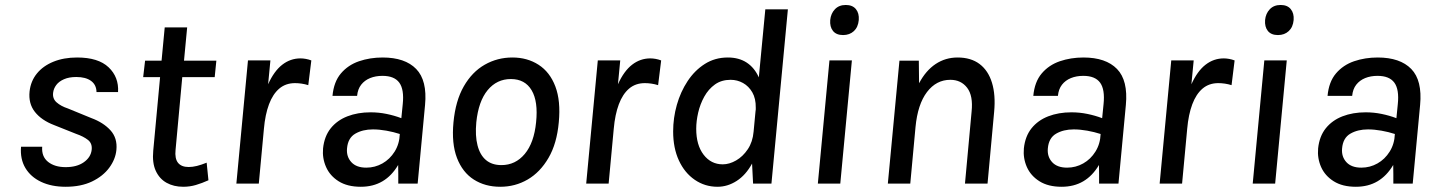

<svg xmlns="http://www.w3.org/2000/svg" viewBox="-20 -720 5635 753"><path d="M237.5 12.5Q182 12.5 141.2 -6.8Q100.5 -26 79.5 -61.2Q58.5 -96.5 62.5 -144.5H145.5Q142.5 -106 168.5 -85.2Q194.5 -64.5 237.5 -64.5Q281.5 -64.5 308.8 -83.8Q336 -103 339.5 -132Q342.5 -157.5 325 -171.2Q307.5 -185 278.5 -195L192 -229.5Q142.5 -248.5 116.8 -281.2Q91 -314 96 -361.5Q100.5 -402 124.8 -431.8Q149 -461.5 189.5 -478Q230 -494.5 282.5 -494.5Q365.5 -494.5 406 -456Q446.5 -417.5 443 -359H358.5Q358 -387.5 337 -402.8Q316 -418 279.5 -418Q250.5 -418 230.8 -409.2Q211 -400.5 200.8 -386.8Q190.5 -373 188.5 -357.5Q185 -333.5 202 -318.5Q219 -303.5 246.5 -294.5L338 -257Q385.5 -239.5 413.2 -209Q441 -178.5 436.5 -132Q433 -95.5 408.5 -62.2Q384 -29 340.8 -8.2Q297.5 12.5 237.5 12.5Z M698.5 12.5Q661.5 12.5 633.5 -3Q605.5 -18.5 591 -49.8Q576.5 -81 581 -129L609.5 -435.5L630 -417.5H541.5L549 -482H636L611.5 -459.5L626 -612.5H714L699.5 -459.5L679 -482H828.5L822 -417.5H672L696.5 -435.5L668.5 -132Q665 -98 678.2 -81.5Q691.5 -65 720 -65Q735 -65 752.2 -69.2Q769.5 -73.5 790.5 -82L797.5 -13Q772 -1.5 748.2 5.5Q724.5 12.5 698.5 12.5Z M907 0 952.5 -483H1040.5L1031.5 -389.5Q1055 -441.5 1087 -466.2Q1119 -491 1158.5 -491Q1168.5 -491 1179.5 -489Q1190.5 -487 1201 -483L1189 -386Q1176.5 -390 1163 -392Q1149.5 -394 1137 -394Q1100.5 -394 1075.2 -372.5Q1050 -351 1035 -311Q1020 -271 1015 -214.5L995 0Z M1395 12.5Q1342.5 12.5 1308.2 -9Q1274 -30.5 1258.8 -65Q1243.5 -99.5 1247 -138Q1252 -185.5 1277 -216.8Q1302 -248 1342.5 -263.8Q1383 -279.5 1433.5 -279.5Q1465.5 -279.5 1496 -273.2Q1526.5 -267 1554 -256.5L1559.5 -311.5Q1565.5 -369 1546 -395.8Q1526.5 -422.5 1480 -422.5Q1453 -422.5 1431.5 -413.8Q1410 -405 1396.5 -387.8Q1383 -370.5 1380.5 -344H1284Q1289 -399 1317 -432Q1345 -465 1388 -479.8Q1431 -494.5 1480.5 -494.5Q1568.5 -494.5 1612.2 -449.5Q1656 -404.5 1647 -308.5L1618 0H1542Q1542 -18.5 1542 -36.5Q1542 -54.5 1541.5 -73Q1516.5 -30.5 1480 -9Q1443.5 12.5 1395 12.5ZM1416.5 -62.5Q1450.5 -62.5 1479.8 -79Q1509 -95.5 1527.8 -125.5Q1546.5 -155.5 1548 -194.5Q1523.5 -202.5 1495.5 -207.5Q1467.5 -212.5 1442.5 -212.5Q1402.5 -212.5 1373.5 -195.8Q1344.5 -179 1341 -138Q1338 -106 1357.8 -84.2Q1377.5 -62.5 1416.5 -62.5Z M1942 12.5Q1882.5 12.5 1838.2 -15.8Q1794 -44 1772.2 -100.5Q1750.5 -157 1758.5 -240.5Q1766.5 -325 1799 -381.5Q1831.5 -438 1881 -466.2Q1930.5 -494.5 1989.5 -494.5Q2048 -494.5 2092.2 -466Q2136.5 -437.5 2158 -381Q2179.5 -324.5 2171.5 -240.5Q2164 -157 2131.2 -100.8Q2098.5 -44.5 2049.5 -16Q2000.5 12.5 1942 12.5ZM1946.5 -72.5Q2001.5 -72.5 2038 -116.2Q2074.5 -160 2082.5 -240.5Q2091 -322 2065 -366Q2039 -410 1983.5 -410Q1928.5 -410 1892.5 -366.5Q1856.5 -323 1848 -240.5Q1843 -187.5 1852.8 -149.8Q1862.5 -112 1886 -92.2Q1909.5 -72.5 1946.5 -72.5Z M2279 0 2324.5 -483H2412.5L2403.5 -389.5Q2427 -441.5 2459 -466.2Q2491 -491 2530.5 -491Q2540.5 -491 2551.5 -489Q2562.5 -487 2573 -483L2561 -386Q2548.5 -390 2535 -392Q2521.5 -394 2509 -394Q2472.5 -394 2447.2 -372.5Q2422 -351 2407 -311Q2392 -271 2387 -214.5L2367 0Z M2794 12.5Q2744.5 12.5 2704.8 -14.8Q2665 -42 2642.5 -90.8Q2620 -139.5 2620 -204.5Q2620 -257.5 2634.5 -308.8Q2649 -360 2676.8 -402Q2704.5 -444 2744.2 -469.2Q2784 -494.5 2834.5 -494.5Q2878 -494.5 2908.5 -474.5Q2939 -454.5 2956 -416.5L2981.5 -683.5H3070L3005.5 0H2933.5L2929.5 -78.5Q2905 -33.5 2869.2 -10.5Q2833.5 12.5 2794 12.5ZM2814.5 -75.5Q2840.5 -75.5 2867 -90.8Q2893.5 -106 2912.8 -134.8Q2932 -163.5 2935.5 -203.5L2943 -283Q2944 -288 2944 -290.5Q2944 -293 2944 -297.5Q2944.5 -333.5 2930.5 -357.8Q2916.5 -382 2894 -394.5Q2871.5 -407 2845.5 -407Q2809.5 -407 2784 -388.8Q2758.5 -370.5 2742.2 -341.2Q2726 -312 2718.2 -278.5Q2710.5 -245 2710.5 -215Q2710.5 -151 2739.5 -113.2Q2768.5 -75.5 2814.5 -75.5Z M3286.5 -582.5Q3260 -582.5 3247 -598.5Q3234 -614.5 3236 -641.5Q3238.5 -667 3254.5 -683.8Q3270.5 -700.5 3297 -700.5Q3323.5 -700.5 3336.8 -684.2Q3350 -668 3348 -641.5Q3345.5 -613.5 3328.8 -598Q3312 -582.5 3286.5 -582.5ZM3187.5 0 3233 -483H3321L3275.5 0Z M3462 0 3507.5 -482H3583.5L3584.5 -393.5Q3611 -443.5 3649.5 -469Q3688 -494.5 3735.5 -494.5Q3788 -494.5 3822 -468.8Q3856 -443 3870.5 -395.2Q3885 -347.5 3879 -282.5L3853 0H3764.5L3790.5 -282.5Q3797 -344.5 3773 -375.8Q3749 -407 3707 -407Q3652 -407 3615.5 -359Q3579 -311 3570.5 -221.5L3550 0Z M4143.5 12.5Q4091 12.5 4056.8 -9Q4022.5 -30.5 4007.2 -65Q3992 -99.5 3995.5 -138Q4000.5 -185.5 4025.5 -216.8Q4050.5 -248 4091 -263.8Q4131.5 -279.5 4182 -279.5Q4214 -279.5 4244.5 -273.2Q4275 -267 4302.5 -256.5L4308 -311.5Q4314 -369 4294.5 -395.8Q4275 -422.5 4228.5 -422.5Q4201.5 -422.5 4180 -413.8Q4158.5 -405 4145 -387.8Q4131.5 -370.5 4129 -344H4032.5Q4037.5 -399 4065.5 -432Q4093.5 -465 4136.5 -479.8Q4179.5 -494.5 4229 -494.5Q4317 -494.5 4360.8 -449.5Q4404.5 -404.5 4395.5 -308.5L4366.5 0H4290.5Q4290.5 -18.5 4290.5 -36.5Q4290.5 -54.5 4290 -73Q4265 -30.5 4228.5 -9Q4192 12.5 4143.5 12.5ZM4165 -62.5Q4199 -62.5 4228.2 -79Q4257.5 -95.5 4276.2 -125.5Q4295 -155.5 4296.5 -194.5Q4272 -202.5 4244 -207.5Q4216 -212.5 4191 -212.5Q4151 -212.5 4122 -195.8Q4093 -179 4089.5 -138Q4086.5 -106 4106.2 -84.2Q4126 -62.5 4165 -62.5Z M4528 0 4573.5 -483H4661.5L4652.5 -389.5Q4676 -441.5 4708 -466.2Q4740 -491 4779.5 -491Q4789.5 -491 4800.5 -489Q4811.5 -487 4822 -483L4810 -386Q4797.5 -390 4784 -392Q4770.5 -394 4758 -394Q4721.5 -394 4696.2 -372.5Q4671 -351 4656 -311Q4641 -271 4636 -214.5L4616 0Z M4992 -582.5Q4965.5 -582.5 4952.5 -598.5Q4939.5 -614.5 4941.5 -641.5Q4944 -667 4960 -683.8Q4976 -700.5 5002.5 -700.5Q5029 -700.5 5042.2 -684.2Q5055.5 -668 5053.5 -641.5Q5051 -613.5 5034.2 -598Q5017.5 -582.5 4992 -582.5ZM4893 0 4938.5 -483H5026.5L4981 0Z M5297.5 12.5Q5245 12.5 5210.8 -9Q5176.5 -30.5 5161.2 -65Q5146 -99.5 5149.5 -138Q5154.5 -185.5 5179.5 -216.8Q5204.5 -248 5245 -263.8Q5285.5 -279.5 5336 -279.5Q5368 -279.5 5398.5 -273.2Q5429 -267 5456.5 -256.5L5462 -311.5Q5468 -369 5448.5 -395.8Q5429 -422.5 5382.5 -422.5Q5355.5 -422.5 5334 -413.8Q5312.5 -405 5299 -387.8Q5285.5 -370.5 5283 -344H5186.5Q5191.5 -399 5219.5 -432Q5247.5 -465 5290.5 -479.8Q5333.5 -494.5 5383 -494.5Q5471 -494.5 5514.8 -449.5Q5558.5 -404.5 5549.5 -308.5L5520.5 0H5444.5Q5444.5 -18.5 5444.5 -36.5Q5444.5 -54.5 5444 -73Q5419 -30.5 5382.5 -9Q5346 12.5 5297.5 12.5ZM5319 -62.5Q5353 -62.5 5382.2 -79Q5411.5 -95.5 5430.2 -125.5Q5449 -155.5 5450.5 -194.5Q5426 -202.5 5398 -207.5Q5370 -212.5 5345 -212.5Q5305 -212.5 5276 -195.8Q5247 -179 5243.5 -138Q5240.5 -106 5260.2 -84.2Q5280 -62.5 5319 -62.5Z"/></svg>

Font: Karla Medium
Style: Italic
Weight: 500
Italic angle: -8°
Designer: Jonathan Pinhorn
Version: Version 2.001